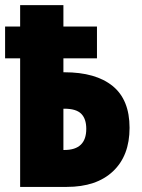

<svg xmlns="http://www.w3.org/2000/svg" viewBox="-20 -734 557 754"><path d="M229 -713.9V-629.9H360.8V-504.9H229V-450.2H232.9Q356 -450.2 422.4 -396.2Q488.8 -342.3 488.8 -231.9Q488.8 -122.6 423.8 -61.3Q358.9 0 242.2 0H59.1V-504.9H0V-629.9H59.1V-713.9ZM232.9 -307.1H229V-145H232.9Q318.8 -145 318.8 -228Q318.8 -267.1 299.1 -287.1Q279.3 -307.1 232.9 -307.1Z"/></svg>

Font: Open Sans Condensed ExtraBold
Style: Regular
Weight: 800
Width: 3
Designer: Monotype Design Team
Foundry: Monotype Imaging Inc.
Version: Version 3.000; ttfautohint (v1.8.4)